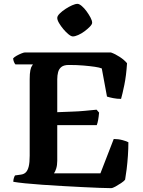

<svg xmlns="http://www.w3.org/2000/svg" viewBox="-20 -976 742 996"><path d="M556 0Q536 0 496.5 -1.5Q457 -3 407 -5.5Q357 -8 304 -11Q251 -14 200.5 -17.5Q150 -21 110.5 -25Q71 -29 49 -33Q49 -43 52 -52.5Q55 -62 58 -66L87 -70Q104 -72 114 -82Q124 -92 129 -112.5Q134 -133 134 -168V-565Q134 -595 137.5 -611.5Q141 -628 146 -634.5Q151 -641 151 -642H60Q56 -646 52.5 -654.5Q49 -663 48 -673Q54 -680 66.5 -687Q79 -694 91.5 -699Q104 -704 110 -704H555Q578 -696 601.5 -680.5Q625 -665 639 -648Q635 -584 625 -535.5Q615 -487 608 -463Q587 -463 567 -467Q547 -471 535 -475L508 -621Q496 -626 472 -629.5Q448 -633 414 -636Q380 -639 337 -639Q312 -639 299 -629Q286 -619 281.5 -602Q277 -585 277 -565V-394Q320 -396 354 -397Q388 -398 419 -401Q450 -404 481 -407L494 -392Q492 -369 489 -353Q486 -337 482 -327H277V-142Q277 -119 271.5 -101.5Q266 -84 260 -77H501L570 -255Q594 -255 616 -249Q638 -243 646 -238Q646 -204 643.5 -167.5Q641 -131 637 -98.5Q633 -66 629 -44Q623 -36 608 -26Q593 -16 578.5 -8Q564 0 556 0ZM358 -787Q349 -787 335.5 -798Q322 -809 309 -824.5Q296 -840 286.5 -856Q277 -872 277 -883Q277 -893 289.5 -905.5Q302 -918 319.5 -929.5Q337 -941 354 -948.5Q371 -956 382 -956Q391 -956 404 -945Q417 -934 429 -917.5Q441 -901 449.5 -885Q458 -869 458 -858Q458 -850 446.5 -838Q435 -826 419 -814Q403 -802 386 -794.5Q369 -787 358 -787Z"/></svg>

Font: Texturina 12pt
Style: Bold
Weight: 700
Designer: Guillermo Torres Carreño
Foundry: Omnibus-Type
Version: Version 1.002